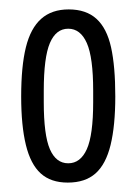

<svg xmlns="http://www.w3.org/2000/svg" viewBox="-20 -718 291 408"><path d="M124 -330Q88 -330 66.5 -349.5Q45 -369 35 -410Q25 -451 25 -513Q25 -577 35 -617.5Q45 -658 67.5 -678Q90 -698 126 -698Q163 -698 185 -678Q207 -658 216 -617.5Q225 -577 225 -513Q225 -451 215 -410Q205 -369 183 -349.5Q161 -330 124 -330ZM125 -371Q151 -371 164.5 -401Q178 -431 178 -501V-525Q178 -596 164.5 -626.5Q151 -657 125 -657Q99 -657 86 -626.5Q73 -596 73 -525V-501Q73 -431 86 -401Q99 -371 125 -371Z"/></svg>

Font: Archivo ExtraCondensed ExtraLight
Style: Regular
Weight: 250
Width: 2
Designer: Hector Gatti
Foundry: Omnibus-Type
Version: Version 2.001